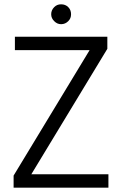

<svg xmlns="http://www.w3.org/2000/svg" viewBox="-20 -869 565 889"><path d="M477 -643C477 -643 477 -699 477 -699C477 -699 49 -699 49 -699C49 -699 49 -637 49 -637C49 -637 395 -637 395 -637C395 -637 43 -56 43 -56C43 -56 43 0 43 0C43 0 482 0 482 0C482 0 482 -62 482 -62C482 -62 125 -62 125 -62C125 -62 477 -643 477 -643ZM263 -757C263 -757 263 -757 263 -757C276 -757 287 -762 296 -771C305 -780 309 -790 309 -803C309 -803 309 -803 309 -803C309 -816 305 -827 296 -836C287 -845 276 -849 263 -849C263 -849 263 -849 263 -849C250 -849 240 -845 231 -836C222 -827 217 -816 217 -803C217 -803 217 -803 217 -803C217 -790 222 -780 231 -771C240 -762 250 -757 263 -757Z"/></svg>

Font: wox.body
Style: Regular
Weight: 500
Designer: Ninad Kale (Devanagari), Jonny Pinhorn (Latin)
Foundry: Indian Type Foundry
Version: ""